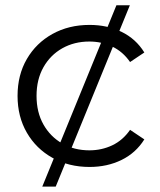

<svg xmlns="http://www.w3.org/2000/svg" viewBox="-20 -624 603 723"><path d="M317.1 4.7Q239 4.7 177.5 -29.7Q116 -64 81.1 -124.4Q46.1 -184.8 46.1 -263Q46.1 -341.7 81.1 -401.8Q116 -461.9 177.5 -496.1Q239 -530.2 317.1 -530.2Q383.8 -530.2 437.7 -504.1Q491.6 -478 523.5 -426.4L469.8 -390.4Q442.6 -429.7 402.7 -448.6Q362.8 -467.6 316.5 -467.6Q259.7 -467.6 214.6 -442.2Q169.6 -416.8 143.6 -370.8Q117.6 -324.8 117.6 -263Q117.6 -201.2 143.6 -155.2Q169.6 -109.2 214.6 -83.5Q259.7 -57.9 316.5 -57.9Q362.8 -57.9 402.7 -76.8Q442.6 -95.7 469.8 -135.1L523.5 -99.1Q491.6 -48.1 437.7 -21.7Q383.8 4.7 317.1 4.7ZM139.2 78.7 418.4 -604.2H469L189.8 78.7Z"/></svg>

Font: Montserrat Alternates Thin
Style: Regular
Weight: 100
Designer: Julieta Ulanovsky
Foundry: Julieta Ulanovsky
Version: Version 9.000